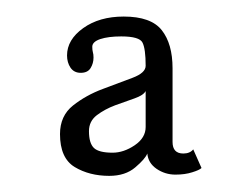

<svg xmlns="http://www.w3.org/2000/svg" viewBox="-20 -776 290 232"><path d="M112 -563.5Q88 -563.5 70.2 -574.2Q52.5 -585 52.5 -614Q52.5 -636 68.2 -648.5Q84 -661 104.2 -668.5Q124.5 -676 140.2 -682Q156 -688 156 -696.5Q156 -717 152.2 -724.5Q148.5 -732 126.5 -732Q111 -732 101.2 -728.8Q91.5 -725.5 91.5 -719.5Q91.5 -715.5 92.2 -713Q93 -710.5 93 -706.5Q93 -699.5 89.5 -693.8Q86 -688 77.5 -688Q69.5 -688 65.2 -694.2Q61 -700.5 61 -709Q61 -728 80.5 -742Q100 -756 129.5 -756Q162.5 -756 175.5 -739.5Q188.5 -723 188.5 -693.5V-604.5Q188.5 -590.5 201.5 -590.5Q209.5 -590.5 213.5 -595.5L223.5 -573Q221 -570.5 212.2 -567.8Q203.5 -565 192 -565Q179.5 -565 169.2 -572Q159 -579 158 -590.5Q155.5 -584 143.5 -573.8Q131.5 -563.5 112 -563.5ZM116 -591.5Q129.5 -591.5 142.8 -600.5Q156 -609.5 156 -622.5V-666Q153.5 -661 142.8 -657.2Q132 -653.5 119.2 -648.8Q106.5 -644 97 -636.8Q87.5 -629.5 87.5 -617.5Q87.5 -603 93.5 -597.2Q99.5 -591.5 116 -591.5Z"/></svg>

Font: Imbue Thin
Style: Regular
Weight: 100
Designer: Tyler Finck
Foundry: Etcetera Type Company
Version: Version 1.102